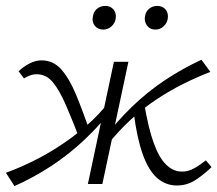

<svg xmlns="http://www.w3.org/2000/svg" viewBox="-20 -622 735 649"><path d="M29 7 0 -38Q44 -54 90 -76.5Q136 -99 182 -129Q228 -159 271.5 -196.5Q315 -234 352 -282L371 -268Q322 -203 267.5 -151.5Q213 -100 153.5 -61Q94 -22 29 7ZM251 -148Q225 -215 203.5 -265Q182 -315 159.5 -343Q137 -371 104 -371Q91 -371 79 -366Q67 -361 61 -357L43 -381Q58 -396 79 -407Q100 -418 120 -418Q160 -418 187 -387.5Q214 -357 236 -304.5Q258 -252 282 -182ZM277 0 365 -413H414L326 0ZM342 -131 324 -145Q373 -210 426.5 -261.5Q480 -313 539 -352Q598 -391 661 -420L691 -379Q647 -362 601.5 -339.5Q556 -317 510.5 -287Q465 -257 422.5 -218Q380 -179 342 -131ZM578 5Q540 5 511 -20.5Q482 -46 462.5 -100.5Q443 -155 432 -241L467 -275Q481 -190 499.5 -139Q518 -88 542 -65Q566 -42 595 -42Q613 -42 628 -49Q643 -56 655.5 -65Q668 -74 676 -80L695 -57Q668 -31 640 -13Q612 5 578 5ZM329 -522Q311 -522 300.5 -535Q290 -548 294 -566Q296 -582 307.5 -592Q319 -602 336 -602Q354 -602 364 -589.5Q374 -577 371 -559Q369 -544 357 -533Q345 -522 329 -522ZM505 -522Q487 -522 477 -535.5Q467 -549 470 -566Q472 -582 483.5 -592Q495 -602 512 -602Q530 -602 540 -589.5Q550 -577 547 -559Q545 -544 533 -533Q521 -522 505 -522Z"/></svg>

Font: Ysabeau Office Light
Style: Italic
Weight: 300
Italic angle: -12°
Designer: Christian Thalmann (Catharsis Fonts)
Version: Version 2.001;gftools[0.9.30]; featfreeze: tnum,lnum,ss02